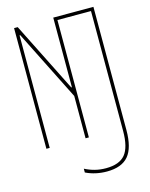

<svg xmlns="http://www.w3.org/2000/svg" viewBox="-137 -816 874 1122"><g transform="rotate(-15 300.0 -255.0)"><path d="M368 220Q334 220 302 213Q270 206 241 192V169Q270 184 301 192Q332 200 368 200Q449 200 484.5 157Q520 114 520 15V-710H317V0H297V-256L84 -681H80V0H60V-730H82L293 -309H297V-730H540V15Q540 122 499 171Q458 220 368 220Z"/></g></svg>

Font: M PLUS Code Latin Expanded Thin
Style: Regular
Weight: 250
Width: 7
Designer: Coji Morishita
Foundry: UNDERFOREST DESIGN
Version: Version 1.002; ttfautohint (v1.8.3)